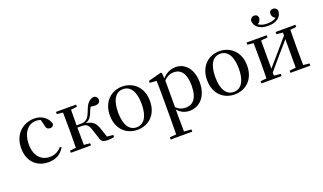

<svg xmlns="http://www.w3.org/2000/svg" viewBox="-95 -1420 3878 2304"><g transform="rotate(-20 1844.0 -267.5)"><path d="M300 15C399 15 460 -25 506 -98L489 -111C447 -63 396 -39 337 -39C225 -39 148 -122 148 -266C148 -414 224 -504 324 -504C344 -504 363 -501 383 -494L402 -420C407 -378 427 -362 458 -362C482 -362 498 -374 505 -400C484 -481 409 -537 315 -537C172 -537 46 -436 46 -254C46 -84 152 15 300 15Z M964 -52C978 -5 999 9 1063 9C1086 9 1117 5 1140 0V-27L1062 -35L1022 -152C996 -229 958 -261 877 -273C920 -287 950 -316 974 -384C983 -408 992 -425 1001 -440C1018 -435 1035 -433 1058 -433C1096 -433 1122 -452 1122 -484C1122 -512 1107 -529 1078 -537C1014 -529 982 -492 947 -396C913 -301 872 -286 813 -286H765L767 -486L845 -494V-522H588V-494L665 -486L667 -292V-230L665 -36L588 -28V0H845V-28L767 -36C766 -92 765 -178 765 -257H814C878 -257 901 -242 924 -175Z M1436 15C1576 15 1693 -81 1693 -261C1693 -441 1571 -537 1436 -537C1302 -537 1181 -440 1181 -261C1181 -82 1296 15 1436 15ZM1436 -17C1342 -17 1286 -101 1286 -260C1286 -420 1342 -504 1436 -504C1530 -504 1587 -420 1587 -260C1587 -101 1530 -17 1436 -17Z M2104 15C2234 15 2331 -92 2331 -265C2331 -433 2241 -537 2119 -537C2058 -537 1997 -512 1948 -455L1942 -526L1929 -534L1764 -490V-465L1850 -459C1852 -410 1853 -361 1853 -293V23L1851 225L1768 232V260H2044V232L1951 224L1949 23V-57C1995 -3 2050 15 2104 15ZM1950 -427C1997 -474 2037 -486 2078 -486C2167 -486 2226 -418 2226 -263C2226 -98 2159 -37 2074 -37C2027 -37 1990 -49 1950 -87Z M2677 15C2817 15 2934 -81 2934 -261C2934 -441 2812 -537 2677 -537C2543 -537 2422 -440 2422 -261C2422 -82 2537 15 2677 15ZM2677 -17C2583 -17 2527 -101 2527 -260C2527 -420 2583 -504 2677 -504C2771 -504 2828 -420 2828 -260C2828 -101 2771 -17 2677 -17Z M3336 -621C3448 -621 3510 -674 3511 -751C3503 -780 3483 -795 3456 -795C3428 -795 3408 -777 3408 -747C3408 -720 3424 -698 3450 -682C3420 -660 3382 -651 3336 -651C3291 -651 3253 -660 3223 -682C3249 -698 3265 -720 3265 -747C3265 -777 3245 -795 3217 -795C3191 -795 3172 -780 3162 -751C3164 -675 3225 -621 3336 -621ZM3392 -494 3473 -485V-448L3318 -268L3194 -125V-485L3279 -494V-522H3022V-494L3099 -486L3101 -292V-230L3099 -36L3022 -28V0H3279V-28L3194 -37V-76L3344 -252L3473 -401V-37L3392 -28V0H3646V-28L3568 -36L3566 -230V-292L3568 -486L3646 -494V-522H3392Z"/></g></svg>

Font: Noto Serif TC Medium
Style: Regular
Weight: 500
Designer: Ryoko NISHIZUKA 西塚涼子 (kana & ideographs); Frank Grießhammer (Latin, Greek & Cyrillic); Wenlong ZHANG 张文龙 (bopomofo); San
Foundry: Adobe
Version: Version 2.001;hotconv 1.1.0;makeotfexe 2.6.0